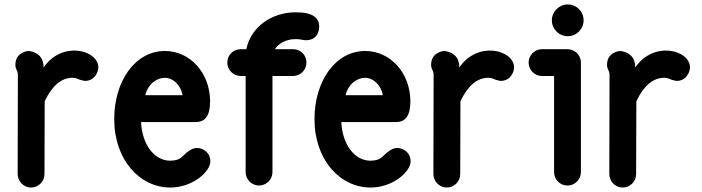

<svg xmlns="http://www.w3.org/2000/svg" viewBox="-20 -820 3141 859"><path d="M109 -592C94 -592 49 -580 49 -532C49 -518 49 -523 49 -523C53 -506 58 -504 60 -490L59 -42C59 -8 86 19 119 19C152 19 179 -8 179 -41L180 -367C214 -438 254 -471 304 -472H306C329 -471 324 -464 360 -458C405 -458 420 -500 420 -518C420 -597 257 -639 175 -518C175 -581 126 -589 109 -592Z M718 -472C751 -472 787 -444 797 -394H630C644 -449 685 -472 718 -472ZM920 -366V-368C919 -495 830 -591 719 -592C582 -592 491 -454 491 -287C491 -105 605 19 742 19C841 19 921 -51 921 -98C921 -137 889 -158 861 -158C845 -158 834 -151 820 -141C792 -120 790 -102 742 -101C671 -101 616 -172 611 -274H857C922 -274 919 -348 920 -366Z M1408 -700C1408 -739 1382 -765 1303 -765C1197 -765 1103 -701 1082 -600H1057C1024 -600 997 -574 997 -540C997 -507 1024 -480 1057 -480H1079V-50C1079 -17 1106 10 1139 10C1172 10 1199 -17 1199 -50V-480H1291C1324 -480 1351 -507 1351 -540C1351 -574 1325 -600 1291 -600H1210C1226 -625 1258 -645 1303 -645C1328 -645 1334 -640 1348 -640C1403 -640 1408 -687 1408 -700Z M1614 -472C1647 -472 1683 -444 1693 -394H1526C1540 -449 1581 -472 1614 -472ZM1816 -366V-368C1815 -495 1726 -591 1615 -592C1478 -592 1387 -454 1387 -287C1387 -105 1501 19 1638 19C1737 19 1817 -51 1817 -98C1817 -137 1785 -158 1757 -158C1741 -158 1730 -151 1716 -141C1688 -120 1686 -102 1638 -101C1567 -101 1512 -172 1507 -274H1753C1818 -274 1815 -348 1816 -366Z M1969 -592C1954 -592 1909 -580 1909 -532C1909 -518 1909 -523 1909 -523C1913 -506 1918 -504 1920 -490L1919 -42C1919 -8 1946 19 1979 19C2012 19 2039 -8 2039 -41L2040 -367C2074 -438 2114 -471 2164 -472H2166C2189 -471 2184 -464 2220 -458C2265 -458 2280 -500 2280 -518C2280 -597 2117 -639 2035 -518C2035 -581 1986 -589 1969 -592Z M2520 -658C2559 -658 2591 -690 2591 -729C2591 -768 2560 -800 2520 -800C2481 -800 2449 -768 2449 -729C2449 -690 2481 -658 2520 -658ZM2579 -50V-540C2579 -576 2549 -600 2519 -600H2405C2372 -600 2345 -573 2345 -540C2345 -507 2372 -480 2405 -480H2459V-50C2459 -17 2485 10 2519 10C2552 10 2579 -17 2579 -50Z M2756 -592C2741 -592 2696 -580 2696 -532C2696 -518 2696 -523 2696 -523C2700 -506 2705 -504 2707 -490L2706 -42C2706 -8 2733 19 2766 19C2799 19 2826 -8 2826 -41L2827 -367C2861 -438 2901 -471 2951 -472H2953C2976 -471 2971 -464 3007 -458C3052 -458 3067 -500 3067 -518C3067 -597 2904 -639 2822 -518C2822 -581 2773 -589 2756 -592Z"/></svg>

Font: LS
Style: Bold
Weight: 700
Designer: BSozoo
Foundry: BSozoo
Version: Version 001.000